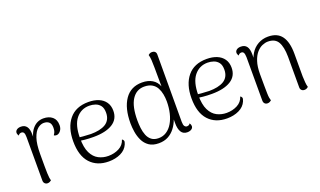

<svg xmlns="http://www.w3.org/2000/svg" viewBox="-76 -1167 2692 1617"><g transform="rotate(-20 1270.0 -358.0)"><path d="M131 9Q117 9 107 -1Q97 -11 97 -28V-417Q97 -445 90 -456.5Q83 -468 68 -468Q62 -468 54 -465Q46 -462 41 -451Q30 -465 30 -479Q30 -495 44 -505.5Q58 -516 82 -516Q116 -516 133.5 -491.5Q151 -467 150 -418V-337L138 -334Q146 -424 185 -470.5Q224 -517 283 -517Q332 -517 362.5 -491.5Q393 -466 393 -417Q393 -387 377.5 -367.5Q362 -348 343 -346Q326 -345 318 -353Q331 -371 334 -385.5Q337 -400 337 -415Q337 -449 320 -464.5Q303 -480 273 -480Q245 -480 218 -458Q191 -436 173.5 -384.5Q156 -333 156 -244Q156 -180 156 -138.5Q156 -97 157 -72Q158 -47 160 -32Q162 -17 166 -5Q161 -1 152.5 4Q144 9 131 9Z M680 13Q575 13 514.5 -53Q454 -119 454 -248Q454 -372 513.5 -444.5Q573 -517 686 -517Q738 -517 777 -501Q816 -485 838 -453.5Q860 -422 860 -376Q860 -301 799 -263Q738 -225 629 -225Q586 -225 551 -228.5Q516 -232 481 -239L482 -268Q509 -263 546 -260Q583 -257 616 -256Q656 -256 689.5 -263Q723 -270 747 -284.5Q771 -299 784 -323.5Q797 -348 797 -382Q797 -423 780 -445Q763 -467 737 -476Q711 -485 683 -485Q609 -485 563 -428Q517 -371 517 -255Q517 -170 541 -121.5Q565 -73 605 -52.5Q645 -32 692 -32Q745 -32 788 -54.5Q831 -77 845 -123Q854 -119 858.5 -109Q863 -99 853 -76Q834 -32 787 -9.5Q740 13 680 13Z M1128 13Q1074 13 1040.5 -10.5Q1007 -34 989.5 -71Q972 -108 965.5 -149.5Q959 -191 959 -227Q959 -362 1012.5 -439.5Q1066 -517 1167 -517Q1221 -517 1258 -494.5Q1295 -472 1311 -430L1310 -597Q1310 -636 1308 -665.5Q1306 -695 1300 -715Q1305 -720 1313.5 -724.5Q1322 -729 1335 -729Q1350 -729 1360 -720Q1370 -711 1370 -694L1369 -91Q1369 -63 1377.5 -51.5Q1386 -40 1400 -40Q1405 -40 1413.5 -43Q1422 -46 1426 -56Q1432 -49 1434.5 -42Q1437 -35 1437 -29Q1437 -12 1422 -2Q1407 8 1384 8Q1348 8 1330.5 -20Q1313 -48 1313 -100V-205L1335 -224Q1329 -176 1313.5 -133.5Q1298 -91 1272.5 -58Q1247 -25 1211.5 -6Q1176 13 1128 13ZM1141 -28Q1180 -28 1211.5 -48.5Q1243 -69 1265 -106Q1287 -143 1298.5 -192Q1310 -241 1310 -296Q1310 -328 1304 -360Q1298 -392 1283.5 -419Q1269 -446 1241.5 -462Q1214 -478 1172 -478Q1102 -478 1062 -416Q1022 -354 1022 -229Q1022 -196 1026 -161Q1030 -126 1042 -95.5Q1054 -65 1078 -46.5Q1102 -28 1141 -28Z M1740 13Q1635 13 1574.5 -53Q1514 -119 1514 -248Q1514 -372 1573.5 -444.5Q1633 -517 1746 -517Q1798 -517 1837 -501Q1876 -485 1898 -453.5Q1920 -422 1920 -376Q1920 -301 1859 -263Q1798 -225 1689 -225Q1646 -225 1611 -228.5Q1576 -232 1541 -239L1542 -268Q1569 -263 1606 -260Q1643 -257 1676 -256Q1716 -256 1749.5 -263Q1783 -270 1807 -284.5Q1831 -299 1844 -323.5Q1857 -348 1857 -382Q1857 -423 1840 -445Q1823 -467 1797 -476Q1771 -485 1743 -485Q1669 -485 1623 -428Q1577 -371 1577 -255Q1577 -170 1601 -121.5Q1625 -73 1665 -52.5Q1705 -32 1752 -32Q1805 -32 1848 -54.5Q1891 -77 1905 -123Q1914 -119 1918.5 -109Q1923 -99 1913 -76Q1894 -32 1847 -9.5Q1800 13 1740 13Z M2103 10Q2087 10 2077.5 0Q2068 -10 2068 -27V-417Q2067 -445 2060.5 -456.5Q2054 -468 2039 -468Q2033 -468 2025 -465Q2017 -462 2012 -451Q2001 -465 2001 -479Q2001 -495 2015 -505.5Q2029 -516 2053 -516Q2088 -516 2105 -492.5Q2122 -469 2122 -423V-339L2108 -325Q2113 -385 2139 -428Q2165 -471 2206 -494Q2247 -517 2296 -517Q2379 -517 2418 -463.5Q2457 -410 2457 -306V-103Q2458 -75 2460 -48.5Q2462 -22 2468 -4Q2462 1 2454 5.5Q2446 10 2433 10Q2418 10 2408 0.5Q2398 -9 2398 -25V-301Q2397 -389 2371 -433.5Q2345 -478 2281 -478Q2257 -478 2230 -466.5Q2203 -455 2179.5 -428Q2156 -401 2141 -355.5Q2126 -310 2126 -244Q2126 -179 2126.5 -138Q2127 -97 2127.5 -71.5Q2128 -46 2130.5 -31Q2133 -16 2137 -4Q2132 0 2123.5 5Q2115 10 2103 10Z"/></g></svg>

Font: Arima Thin Light
Style: Regular
Weight: 300
Version: Version 1.100